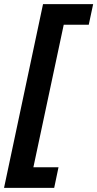

<svg xmlns="http://www.w3.org/2000/svg" viewBox="-46 -748 473 933"><path d="M163.1 -728H406.7L385.3 -627.9H263.7L116.2 64.9H238.3L217.3 165H-26.4Z"/></svg>

Font: Viking Open Sans
Style: Bold Italic
Weight: 700
Italic angle: -12°
Foundry: Ascender Corporation
Version: Version 2.000